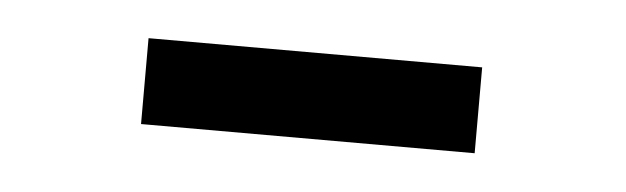

<svg xmlns="http://www.w3.org/2000/svg" viewBox="-24 -559 479 147"><g transform="rotate(5 216.0 -486.0)"><path d="M86.4 -452.6V-518.6H342.8V-452.6Z"/></g></svg>

Font: Arian AMU Serif
Style: Bold
Weight: 700
Designer: Ruben Hakobyan (Tarumian)
Foundry: Ruben Hakobyan (Tarumian)
Version: Version 1.002